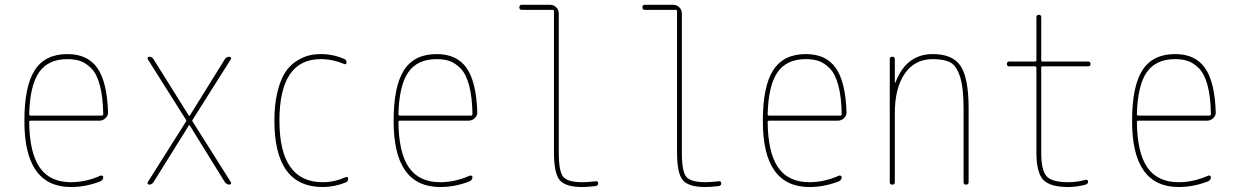

<svg xmlns="http://www.w3.org/2000/svg" viewBox="-20 -750 5040 780"><path d="M253.9 -509.8Q175.8 -509.8 138.7 -456.5Q101.6 -403.3 98.6 -286.1Q98.6 -280.3 104.5 -280.3H392.6Q398.4 -280.3 399.4 -285.2Q398.4 -356.4 385.7 -403.3Q373 -450.2 351.1 -472.2Q329.1 -494.1 306.6 -502Q284.2 -509.8 253.9 -509.8ZM268.6 9.8Q78.1 9.8 79.1 -259.8Q79.1 -399.4 121.1 -464.8Q163.1 -530.3 253.9 -530.3Q335.9 -530.3 375.5 -473.6Q415 -417 418.9 -294.9Q419.9 -281.2 409.2 -270.5Q398.4 -259.8 383.8 -259.8H104.5Q99.6 -259.8 98.6 -255.9Q99.6 -129.9 141.1 -69.8Q182.6 -9.8 268.6 -9.8Q328.1 -9.8 387.7 -36.1Q391.6 -38.1 395.5 -36.1Q399.4 -34.2 399.4 -30.3Q399.4 -19.5 388.7 -13.7Q329.1 9.8 268.6 9.8Z M580.1 -9.8 735.4 -255.9Q738.3 -259.8 735.4 -263.7L580.1 -509.8Q578.1 -512.7 580.1 -516.1Q582 -519.5 585.9 -519.5Q596.7 -519.5 603.5 -509.8L747.1 -280.3Q747.1 -279.3 749 -279.3Q751 -279.3 751 -280.3L893.6 -509.8Q900.4 -519.5 912.1 -519.5Q916 -519.5 918 -516.1Q919.9 -512.7 918 -509.8L762.7 -263.7Q759.8 -259.8 762.7 -255.9L918 -9.8Q919.9 -6.8 918 -3.4Q916 0 912.1 0Q901.4 0 893.6 -9.8L751 -240.2Q751 -241.2 749 -241.2Q747.1 -241.2 747.1 -240.2L603.5 -9.8Q596.7 0 585.9 0Q582 0 580.1 -3.4Q578.1 -6.8 580.1 -9.8Z M1291 9.8Q1094.7 9.8 1094.7 -259.8Q1094.7 -324.2 1106.4 -373.5Q1118.2 -422.9 1136.2 -452.1Q1154.3 -481.4 1180.2 -499Q1206.1 -516.6 1230.5 -523.4Q1254.9 -530.3 1283.2 -530.3Q1333 -530.3 1377.9 -510.7Q1387.7 -507.8 1387.7 -496.1Q1387.7 -486.3 1377.9 -490.2Q1331.1 -509.8 1283.2 -509.8Q1115.2 -509.8 1115.2 -259.8Q1115.2 -9.8 1291 -9.8Q1337.9 -9.8 1384.8 -30.3Q1394.5 -34.2 1394.5 -24.4Q1394.5 -12.7 1384.8 -8.8Q1337.9 9.8 1291 9.8Z M1753.9 -509.8Q1675.8 -509.8 1638.7 -456.5Q1601.6 -403.3 1598.6 -286.1Q1598.6 -280.3 1604.5 -280.3H1892.6Q1898.4 -280.3 1899.4 -285.2Q1898.4 -356.4 1885.7 -403.3Q1873 -450.2 1851.1 -472.2Q1829.1 -494.1 1806.6 -502Q1784.2 -509.8 1753.9 -509.8ZM1768.6 9.8Q1578.1 9.8 1579.1 -259.8Q1579.1 -399.4 1621.1 -464.8Q1663.1 -530.3 1753.9 -530.3Q1835.9 -530.3 1875.5 -473.6Q1915 -417 1918.9 -294.9Q1919.9 -281.2 1909.2 -270.5Q1898.4 -259.8 1883.8 -259.8H1604.5Q1599.6 -259.8 1598.6 -255.9Q1599.6 -129.9 1641.1 -69.8Q1682.6 -9.8 1768.6 -9.8Q1828.1 -9.8 1887.7 -36.1Q1891.6 -38.1 1895.5 -36.1Q1899.4 -34.2 1899.4 -30.3Q1899.4 -19.5 1888.7 -13.7Q1829.1 9.8 1768.6 9.8Z M2099.6 -710Q2089.8 -710 2089.8 -720.2Q2089.8 -730.5 2099.6 -730.5H2214.8Q2229.5 -730.5 2239.7 -720.2Q2250 -710 2250 -695.3V-129.9Q2250 -52.7 2268.6 -31.2Q2287.1 -9.8 2345.7 -9.8Q2367.2 -9.8 2401.4 -13.7Q2405.3 -14.6 2407.7 -11.7Q2410.2 -8.8 2410.2 -4.9Q2410.2 3.9 2400.4 5.9Q2364.3 9.8 2345.7 9.8Q2277.3 9.8 2253.9 -18.1Q2230.5 -45.9 2230.5 -129.9V-705.1Q2230.5 -710 2224.6 -710Z M2599.6 -710Q2589.8 -710 2589.8 -720.2Q2589.8 -730.5 2599.6 -730.5H2714.8Q2729.5 -730.5 2739.7 -720.2Q2750 -710 2750 -695.3V-129.9Q2750 -52.7 2768.6 -31.2Q2787.1 -9.8 2845.7 -9.8Q2867.2 -9.8 2901.4 -13.7Q2905.3 -14.6 2907.7 -11.7Q2910.2 -8.8 2910.2 -4.9Q2910.2 3.9 2900.4 5.9Q2864.3 9.8 2845.7 9.8Q2777.3 9.8 2753.9 -18.1Q2730.5 -45.9 2730.5 -129.9V-705.1Q2730.5 -710 2724.6 -710Z M3253.9 -509.8Q3175.8 -509.8 3138.7 -456.5Q3101.6 -403.3 3098.6 -286.1Q3098.6 -280.3 3104.5 -280.3H3392.6Q3398.4 -280.3 3399.4 -285.2Q3398.4 -356.4 3385.7 -403.3Q3373 -450.2 3351.1 -472.2Q3329.1 -494.1 3306.6 -502Q3284.2 -509.8 3253.9 -509.8ZM3268.6 9.8Q3078.1 9.8 3079.1 -259.8Q3079.1 -399.4 3121.1 -464.8Q3163.1 -530.3 3253.9 -530.3Q3335.9 -530.3 3375.5 -473.6Q3415 -417 3418.9 -294.9Q3419.9 -281.2 3409.2 -270.5Q3398.4 -259.8 3383.8 -259.8H3104.5Q3099.6 -259.8 3098.6 -255.9Q3099.6 -129.9 3141.1 -69.8Q3182.6 -9.8 3268.6 -9.8Q3328.1 -9.8 3387.7 -36.1Q3391.6 -38.1 3395.5 -36.1Q3399.4 -34.2 3399.4 -30.3Q3399.4 -19.5 3388.7 -13.7Q3329.1 9.8 3268.6 9.8Z M3594.7 -9.8V-509.8Q3594.7 -519.5 3605 -519.5Q3615.2 -519.5 3615.2 -509.8V-415Q3615.2 -414.1 3616.2 -414.1Q3618.2 -414.1 3618.2 -416Q3662.1 -530.3 3769.5 -530.3Q3850.6 -530.3 3882.8 -481.4Q3915 -432.6 3915 -309.6V-9.8Q3915 0 3904.8 0Q3894.5 0 3894.5 -9.8V-309.6Q3894.5 -392.6 3880.4 -437.5Q3866.2 -482.4 3841.3 -496.1Q3816.4 -509.8 3769.5 -509.8Q3696.3 -509.8 3655.8 -451.2Q3615.2 -392.6 3615.2 -290V-9.8Q3615.2 0 3605 0Q3594.7 0 3594.7 -9.8Z M4080.1 -480.5Q4070.3 -480.5 4070.3 -490.2Q4070.3 -500 4080.1 -500H4184.6Q4189.5 -500 4190.4 -504.9V-679.7Q4190.4 -689.5 4200.2 -689.9Q4210 -690.4 4210 -679.7V-504.9Q4210 -500 4214.8 -500H4400.4Q4410.2 -500 4410.2 -490.2Q4410.2 -480.5 4400.4 -480.5H4214.8Q4210 -480.5 4210 -474.6V-129.9Q4210 -57.6 4231.9 -33.7Q4253.9 -9.8 4320.3 -9.8Q4355.5 -9.8 4389.6 -19.5Q4393.6 -20.5 4397 -18.6Q4400.4 -16.6 4400.4 -12.7Q4400.4 -2.9 4390.6 0Q4353.5 9.8 4320.3 9.8Q4245.1 9.8 4217.8 -20Q4190.4 -49.8 4190.4 -129.9V-474.6Q4190.4 -479.5 4184.6 -480.5Z M4753.9 -509.8Q4675.8 -509.8 4638.7 -456.5Q4601.6 -403.3 4598.6 -286.1Q4598.6 -280.3 4604.5 -280.3H4892.6Q4898.4 -280.3 4899.4 -285.2Q4898.4 -356.4 4885.7 -403.3Q4873 -450.2 4851.1 -472.2Q4829.1 -494.1 4806.6 -502Q4784.2 -509.8 4753.9 -509.8ZM4768.6 9.8Q4578.1 9.8 4579.1 -259.8Q4579.1 -399.4 4621.1 -464.8Q4663.1 -530.3 4753.9 -530.3Q4835.9 -530.3 4875.5 -473.6Q4915 -417 4918.9 -294.9Q4919.9 -281.2 4909.2 -270.5Q4898.4 -259.8 4883.8 -259.8H4604.5Q4599.6 -259.8 4598.6 -255.9Q4599.6 -129.9 4641.1 -69.8Q4682.6 -9.8 4768.6 -9.8Q4828.1 -9.8 4887.7 -36.1Q4891.6 -38.1 4895.5 -36.1Q4899.4 -34.2 4899.4 -30.3Q4899.4 -19.5 4888.7 -13.7Q4829.1 9.8 4768.6 9.8Z"/></svg>

Font: Rounded Mgen+ 1m thin
Style: Regular
Weight: 100
Designer: [Source Han Sans]
Ryoko NISHIZUKA  (kana & ideographs); Paul D. Hunt (Latin, Greek & Cyrillic); Wenlong ZHANG  (bopomofo
Version: Version 1.059.20150602